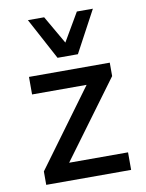

<svg xmlns="http://www.w3.org/2000/svg" viewBox="-85 -813 666 873"><g transform="rotate(-10 248.5 -376.0)"><path d="M57 0V-62L341 -449L347 -416H65V-497H438V-435L152 -47L146 -81H449V0ZM208 -560 105 -752H180L255 -622L331 -752H405L302 -560Z"/></g></svg>

Font: Nunito Sans 7pt SemiCondensed Medium
Style: Regular
Weight: 500
Width: 4
Designer: Vernon Adams
Foundry: Vernon Adams
Version: Version 3.101;gftools[0.9.27]